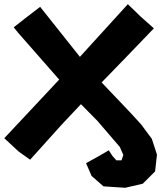

<svg xmlns="http://www.w3.org/2000/svg" viewBox="-38 -724 768 915"><path d="M153.3 -691.4 82 -636.7 27.3 -593.8 47.9 -568.4 244.1 -344.7 -17.6 -65.4 51.8 -1 105.5 37.1 256.8 -130.9 347.7 -227.5 425.8 -148.4 533.2 -23.4 549.8 14.6 541 40H516.6L498 19.5L480.5 -7.8L433.6 19.5L372.1 53.7L398.4 114.3L455.1 164.1L558.6 170.9L642.6 151.4L701.2 92.8L710 12.7L685.5 -62.5L634.8 -130.9L582 -188.5L446.3 -331.1L571.3 -460L695.3 -588.9L632.8 -644.5L571.3 -704.1L342.8 -453.1Z"/></svg>

Font: MaokenAssortedSans-Lite
Style: Lite
Weight: 400
Version: Version 1.400